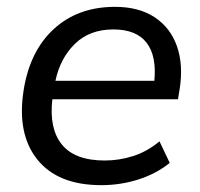

<svg xmlns="http://www.w3.org/2000/svg" viewBox="-20 -532 585 561"><path d="M276 9Q149 9 89 -66Q29 -141 49 -268Q67 -383 137.5 -447.5Q208 -512 316 -512Q386 -512 432 -481.5Q478 -451 497 -397Q516 -343 505 -272L500 -242H133Q123 -156 161 -109.5Q199 -63 286 -63Q328 -63 369 -76Q410 -89 446 -119L476 -56Q436 -24 384 -7.5Q332 9 276 9ZM311 -446Q242 -446 199 -404Q156 -362 142 -296H431Q438 -369 408 -407.5Q378 -446 311 -446Z"/></svg>

Font: Mulish Medium
Style: Italic
Weight: 500
Italic angle: -9°
Designer: Vernon Adams
Foundry: Vernon Adams
Version: Version 3.603; ttfautohint (v1.8.3)